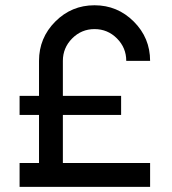

<svg xmlns="http://www.w3.org/2000/svg" viewBox="-20 -727 669 747"><path d="M56.2 0V-92.8H131.8V-279.8H56.2V-354H131.8V-490.2Q131.8 -579.6 195.1 -643.1Q258.3 -706.5 347.7 -706.5Q437 -706.5 500.5 -643.1Q564 -579.6 564 -490.2H471.2Q471.2 -541 435.1 -577.4Q398.9 -613.8 347.7 -613.8Q296.9 -613.8 260.7 -577.4Q224.6 -541 224.6 -490.2V-354H451.2V-279.8H224.6V-92.8H564V0Z"/></svg>

Font: Basically A Sans Serif Medium
Style: Regular
Weight: 500
Designer: Hyung-Suk Kim
Foundry: Mental Design
Version: 1.000